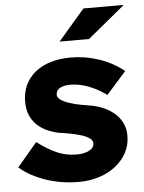

<svg xmlns="http://www.w3.org/2000/svg" viewBox="-75 -790 631 844"><g transform="rotate(-5 241.0 -368.0)"><path d="M-21 -76Q1 -102 23 -128Q45 -154 67 -180Q110 -147 151 -128.5Q192 -110 240 -110Q273 -110 295 -121.5Q317 -133 317 -153Q317 -166 302.5 -176Q288 -186 266 -192.5Q244 -199 218 -204Q192 -209 169 -212Q104 -226 69 -263.5Q34 -301 34 -360Q34 -402 49.5 -434.5Q65 -467 93.5 -490Q122 -513 161.5 -525Q201 -537 250 -537Q314 -537 375 -516.5Q436 -496 484 -457Q462 -432 440.5 -408Q419 -384 397 -359Q359 -387 318 -402.5Q277 -418 239 -418Q210 -418 192.5 -408.5Q175 -399 175 -379Q175 -366 190 -356Q205 -346 228 -338.5Q251 -331 278 -326Q305 -321 330 -317Q395 -302 432 -264.5Q469 -227 469 -173Q469 -132 451 -98.5Q433 -65 402 -40.5Q371 -16 329 -2.5Q287 11 239 11Q203 11 166.5 5.5Q130 0 96 -11.5Q62 -23 32 -39Q2 -55 -21 -76ZM325 -747H503Q461 -713 420.5 -679Q380 -645 338 -611H208Q237 -645 266.5 -679Q296 -713 325 -747Z"/></g></svg>

Font: Rosa Sans Black
Style: Italic
Weight: 900
Italic angle: -12°
Designer: Pentagram / MCKL
Foundry: Pentagram / MCKL
Version: Version 1.005;September 16, 2019;FontCreator 11.5.0.2425 64-